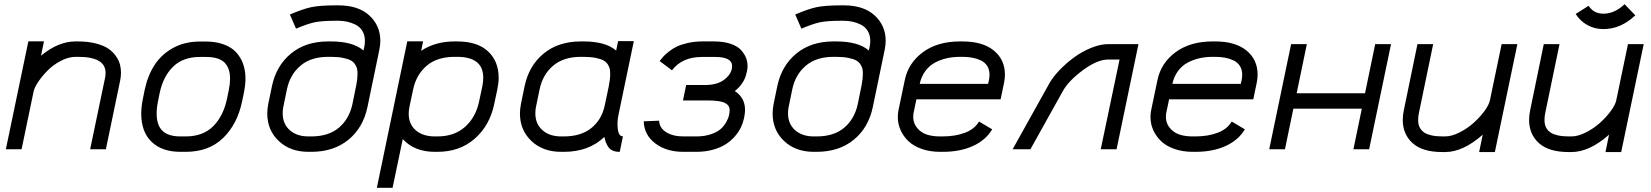

<svg xmlns="http://www.w3.org/2000/svg" viewBox="-20 -709 7841 912"><path d="M479 -338.9Q481.4 -349.6 481.4 -363.3Q481.4 -439 351.1 -439H338.9Q305.7 -439 269.8 -420.4Q233.9 -401.9 207.3 -375.2Q180.7 -348.6 162.1 -321Q143.6 -293.5 139.6 -274.4L82.5 0H7.8L114.7 -512.7H189L174.8 -444.3Q256.3 -512.2 338.9 -512.2H351.1Q399.4 -512.2 436.8 -502.2Q474.1 -492.2 495.8 -477.1Q517.6 -461.9 531.5 -441.2Q545.4 -420.4 550 -401.9Q554.7 -383.3 554.7 -363.3Q554.7 -343.8 550.3 -324.2L482.9 0H408.2Z M957.5 -438.5H929.7Q849.1 -438.5 802 -392.1Q754.9 -345.7 738.3 -266.6L730.5 -227.5Q724.1 -197.3 724.1 -168.9Q724.1 -114.7 751.5 -87.9Q778.8 -61 836.9 -61H861.8Q944.8 -61 993.2 -109.9Q1041.5 -158.7 1058.6 -241.7L1066.9 -281.7Q1072.8 -311.5 1072.8 -335.9Q1072.8 -385.3 1046.4 -411.9Q1020 -438.5 957.5 -438.5ZM1146 -335.9Q1146 -305.2 1138.2 -267.1L1129.9 -227.1Q1107.4 -119.1 1039.8 -53.5Q972.2 12.2 861.8 12.2H836.9Q749.5 12.2 700.2 -35.2Q650.9 -82.5 650.9 -168.9Q650.9 -203.1 659.2 -242.2L667 -281.2Q681.2 -349.1 713.9 -399.9Q746.6 -450.7 802 -481.2Q857.4 -511.7 929.7 -511.7H957.5Q1005.9 -511.7 1043 -498Q1080.1 -484.4 1102.1 -460.2Q1124 -436 1135 -404.8Q1146 -373.5 1146 -335.9Z M1538.6 -512.2H1551.3Q1656.7 -512.2 1706.5 -469.2L1710.4 -486.3Q1713.4 -501 1713.4 -514.6Q1713.4 -542 1701.4 -561.8Q1689.5 -581.5 1669.4 -591.6Q1649.4 -601.6 1628.9 -606Q1608.4 -610.4 1585.9 -610.4H1574.7Q1507.8 -610.4 1473.1 -602.8Q1438.5 -595.2 1386.2 -572.8L1356.9 -640.1Q1416 -665.5 1456.8 -674.6Q1497.6 -683.6 1574.7 -683.6H1587.9Q1682.1 -683.6 1734.4 -635.5Q1786.6 -587.4 1786.6 -514.6Q1786.6 -496.1 1781.7 -471.7L1725.6 -201.2Q1705.1 -102.5 1635 -45.2Q1564.9 12.2 1458.5 12.2H1445.3Q1358.4 12.2 1304 -39.3Q1249.5 -90.8 1249.5 -170.4Q1249.5 -189.9 1254.4 -215.8L1271.5 -298.8Q1292 -397 1362.1 -454.6Q1432.1 -512.2 1538.6 -512.2ZM1342.8 -284.2 1325.7 -201.2Q1322.8 -188.5 1322.8 -170.4Q1322.8 -121.1 1356 -91.1Q1389.2 -61 1445.3 -61H1458.5Q1541 -61 1590.1 -102.8Q1639.2 -144.5 1654.3 -215.8L1672.4 -305.2Q1678.2 -335.4 1678.2 -357.4Q1678.2 -371.6 1676.3 -381.3Q1674.3 -391.1 1667 -402.8Q1659.7 -414.6 1646.5 -421.9Q1633.3 -429.2 1609.1 -434.1Q1585 -439 1551.3 -439H1538.6Q1456.5 -439 1407 -396.7Q1357.4 -354.5 1342.8 -284.2Z M1942.4 -284.2 1924.8 -201.2Q1921.4 -184.6 1921.4 -168.5Q1921.4 -118.7 1955.3 -89.8Q1989.3 -61 2045.4 -61H2057.6Q2138.2 -61 2189 -106.4Q2239.7 -151.9 2255.4 -225.6L2271 -298.8Q2275.4 -321.3 2275.4 -339.8Q2275.4 -439 2151.4 -439H2139.2Q2056.6 -439 2007.1 -397Q1957.5 -355 1942.4 -284.2ZM1844.7 183.1H1770L1914.6 -512.7H1989.7L1980.5 -467.8Q2047.9 -512.2 2139.2 -512.2H2151.4Q2247.6 -512.2 2298.1 -465.1Q2348.6 -418 2348.6 -339.8Q2348.6 -314.9 2342.3 -284.2L2326.7 -210.9Q2305.2 -111.8 2234.4 -49.8Q2163.6 12.2 2057.6 12.2H2045.4Q1948.7 12.2 1893.1 -48.3Z M2543 -284.2 2525.9 -201.2Q2522.9 -188.5 2522.9 -170.4Q2522.9 -121.1 2556.2 -91.1Q2589.4 -61 2645.5 -61H2658.7Q2739.3 -61 2788.8 -100.8Q2838.4 -140.6 2852.5 -208L2871.6 -298.8Q2878.4 -332 2878.4 -356.9Q2878.4 -371.1 2876.5 -381.1Q2874.5 -391.1 2867.2 -402.8Q2859.9 -414.6 2846.7 -421.9Q2833.5 -429.2 2809.3 -434.1Q2785.2 -439 2751.5 -439H2738.8Q2656.7 -439 2607.2 -396.7Q2557.6 -354.5 2543 -284.2ZM2939 -61.5 2923.8 12.2H2921.9Q2903.3 12.2 2890.1 6.3Q2877 0.5 2869.4 -11Q2861.8 -22.5 2857.9 -33Q2854 -43.5 2850.6 -58.6Q2776.9 12.2 2658.7 12.2H2645.5Q2558.6 12.2 2504.2 -39.3Q2449.7 -90.8 2449.7 -170.4Q2449.7 -189.9 2454.6 -215.8L2471.7 -298.8Q2492.2 -397 2562.3 -454.6Q2632.3 -512.2 2738.8 -512.2H2751.5Q2856.9 -512.2 2906.7 -468.8L2916 -513.7H2990.7L2916.5 -157.2Q2913.1 -140.1 2913.1 -121.6Q2913.1 -61.5 2937.5 -61.5Z M3329.6 -305.2Q3389.2 -305.2 3423.3 -333Q3457.5 -360.8 3457.5 -395.5Q3457.5 -438.5 3376 -438.5H3314.5Q3219.7 -438.5 3171.9 -375L3113.3 -418.9Q3122.6 -431.2 3130.6 -440.2Q3138.7 -449.2 3157 -463.9Q3175.3 -478.5 3195.3 -488Q3215.3 -497.6 3247.3 -504.9Q3279.3 -512.2 3315.9 -512.2H3371.1Q3417 -512.2 3450.2 -501Q3483.4 -489.7 3500 -471.2Q3516.6 -452.6 3523.7 -434.1Q3530.8 -415.5 3530.8 -395.5Q3530.8 -386.7 3529.1 -376.2Q3527.3 -365.7 3522.2 -348.1Q3517.1 -330.6 3503.7 -311.3Q3490.2 -292 3470.2 -276.4Q3519 -245.1 3519 -186.5Q3519 -173.8 3515.6 -155.8L3513.7 -146Q3508.8 -124 3498.8 -103Q3488.8 -82 3470.2 -60.8Q3451.7 -39.6 3427 -23.7Q3402.3 -7.8 3366.2 2.2Q3330.1 12.2 3287.1 12.2H3226.1Q3145.5 12.2 3092.8 -27.6Q3040 -67.4 3037.6 -132.8L3110.8 -135.7Q3112.3 -101.1 3144.3 -81.1Q3176.3 -61 3226.1 -61H3287.1Q3327.1 -61 3357.4 -71.5Q3387.7 -82 3403.8 -96.7Q3419.9 -111.3 3430.2 -130.1Q3440.4 -148.9 3443.1 -162.1Q3445.8 -175.3 3445.8 -186.5Q3445.8 -209 3422.6 -220.5Q3399.4 -231.9 3337.9 -231.9H3224.1L3239.3 -305.2Z M3939 -512.2H3951.7Q4057.1 -512.2 4106.9 -469.2L4110.8 -486.3Q4113.8 -501 4113.8 -514.6Q4113.8 -542 4101.8 -561.8Q4089.8 -581.5 4069.8 -591.6Q4049.8 -601.6 4029.3 -606Q4008.8 -610.4 3986.3 -610.4H3975.1Q3908.2 -610.4 3873.5 -602.8Q3838.9 -595.2 3786.6 -572.8L3757.3 -640.1Q3816.4 -665.5 3857.2 -674.6Q3897.9 -683.6 3975.1 -683.6H3988.3Q4082.5 -683.6 4134.8 -635.5Q4187 -587.4 4187 -514.6Q4187 -496.1 4182.1 -471.7L4126 -201.2Q4105.5 -102.5 4035.4 -45.2Q3965.3 12.2 3858.9 12.2H3845.7Q3758.8 12.2 3704.3 -39.3Q3649.9 -90.8 3649.9 -170.4Q3649.9 -189.9 3654.8 -215.8L3671.9 -298.8Q3692.4 -397 3762.5 -454.6Q3832.5 -512.2 3939 -512.2ZM3743.2 -284.2 3726.1 -201.2Q3723.1 -188.5 3723.1 -170.4Q3723.1 -121.1 3756.3 -91.1Q3789.6 -61 3845.7 -61H3858.9Q3941.4 -61 3990.5 -102.8Q4039.6 -144.5 4054.7 -215.8L4072.8 -305.2Q4078.6 -335.4 4078.6 -357.4Q4078.6 -371.6 4076.7 -381.3Q4074.7 -391.1 4067.4 -402.8Q4060.1 -414.6 4046.9 -421.9Q4033.7 -429.2 4009.5 -434.1Q3985.4 -439 3951.7 -439H3939Q3856.9 -439 3807.4 -396.7Q3757.8 -354.5 3743.2 -284.2Z M4673.3 -310.5 4677.7 -329.1Q4680.2 -340.8 4680.2 -354.5Q4680.2 -378.4 4669.2 -395.8Q4658.2 -413.1 4638.9 -422.1Q4619.6 -431.2 4598.4 -435.1Q4577.1 -439 4551.8 -439H4539.6Q4506.8 -439 4477.3 -432.4Q4447.8 -425.8 4420.9 -411.4Q4394 -397 4375 -371.1Q4356 -345.2 4348.6 -310.5ZM4333 -237.3 4319.3 -171.9Q4317.9 -165.5 4317.9 -153.3Q4317.9 -115.2 4349.4 -88.1Q4380.9 -61 4445.8 -61H4458Q4516.6 -61 4562.7 -78.1Q4608.9 -95.2 4630.4 -131.8L4692.9 -94.7Q4662.1 -43 4601.3 -15.4Q4540.5 12.2 4458 12.2H4445.8Q4397.5 12.2 4358.4 -1.5Q4319.3 -15.1 4294.9 -38.6Q4270.5 -62 4257.6 -91.3Q4244.6 -120.6 4244.6 -153.3Q4244.6 -171.4 4248 -186.5L4277.8 -329.1Q4294.9 -410.6 4364.3 -461.4Q4433.6 -512.2 4539.6 -512.2H4551.8Q4647.9 -512.2 4700.7 -469Q4753.4 -425.8 4753.4 -354.5Q4753.4 -335 4749 -314.5L4732.9 -237.3Z M4964.4 -313Q4981 -342.8 5012 -375.2Q5043 -407.7 5080.6 -435.5Q5118.2 -463.4 5162.4 -481.4Q5206.5 -499.5 5244.6 -499.5H5387.7L5283.7 0H5208.5L5297.9 -426.3H5244.6Q5192.4 -426.3 5124.3 -376Q5056.2 -325.7 5028.8 -276.9L4874.5 0H4790Z M5873.5 -310.5 5877.9 -329.1Q5880.4 -340.8 5880.4 -354.5Q5880.4 -378.4 5869.4 -395.8Q5858.4 -413.1 5839.1 -422.1Q5819.8 -431.2 5798.6 -435.1Q5777.3 -439 5752 -439H5739.7Q5707 -439 5677.5 -432.4Q5647.9 -425.8 5621.1 -411.4Q5594.2 -397 5575.2 -371.1Q5556.2 -345.2 5548.8 -310.5ZM5533.2 -237.3 5519.5 -171.9Q5518.1 -165.5 5518.1 -153.3Q5518.1 -115.2 5549.6 -88.1Q5581.1 -61 5646 -61H5658.2Q5716.8 -61 5762.9 -78.1Q5809.1 -95.2 5830.6 -131.8L5893.1 -94.7Q5862.3 -43 5801.5 -15.4Q5740.7 12.2 5658.2 12.2H5646Q5597.7 12.2 5558.6 -1.5Q5519.5 -15.1 5495.1 -38.6Q5470.7 -62 5457.8 -91.3Q5444.8 -120.6 5444.8 -153.3Q5444.8 -171.4 5448.2 -186.5L5478 -329.1Q5495.1 -410.6 5564.5 -461.4Q5633.8 -512.2 5739.7 -512.2H5752Q5848.1 -512.2 5900.9 -469Q5953.6 -425.8 5953.6 -354.5Q5953.6 -335 5949.2 -314.5L5933.1 -237.3Z M6083.5 0H6008.8L6112.8 -499.5H6187.5L6139.2 -266.1H6463.9L6512.2 -499.5H6587.4L6483.4 0H6408.7L6448.7 -192.9H6123.5Z M6719.7 -171.9Q6716.3 -155.3 6716.3 -139.6Q6716.3 -127.4 6718.5 -117.2Q6720.7 -106.9 6728 -96.2Q6735.4 -85.4 6747.6 -77.9Q6759.8 -70.3 6781 -65.7Q6802.2 -61 6831.1 -61H6844.2Q6875.5 -61 6912.6 -79.8Q6949.7 -98.6 6979.5 -125.2Q7009.3 -151.9 7031 -181.4Q7052.7 -210.9 7057.1 -232.4L7112.8 -499.5H7187.5L7080.6 13.2H7005.9L7022.9 -69.3Q6929.7 13.2 6844.2 13.2H6831.1Q6736.8 13.2 6689.9 -29.1Q6643.1 -71.3 6643.1 -139.6Q6643.1 -162.1 6648.4 -186.5L6712.9 -499.5H6787.6Z M7319.8 -171.9Q7316.4 -155.3 7316.4 -139.6Q7316.4 -127.4 7318.6 -117.2Q7320.8 -106.9 7328.1 -96.2Q7335.4 -85.4 7347.7 -77.9Q7359.9 -70.3 7381.1 -65.7Q7402.3 -61 7431.2 -61H7444.3Q7475.6 -61 7512.7 -79.8Q7549.8 -98.6 7579.6 -125.2Q7609.4 -151.9 7631.1 -181.4Q7652.8 -210.9 7657.2 -232.4L7712.9 -499.5H7787.6L7680.7 13.2H7606L7623 -69.3Q7529.8 13.2 7444.3 13.2H7431.2Q7336.9 13.2 7290 -29.1Q7243.2 -71.3 7243.2 -139.6Q7243.2 -162.1 7248.5 -186.5L7313 -499.5H7387.7ZM7596.2 -570.8Q7554.7 -570.8 7520.3 -589.8Q7485.8 -608.9 7464.4 -642.6L7525.9 -681.6Q7549.8 -644 7596.2 -644Q7649.4 -644 7696.8 -689L7747.6 -636.2Q7678.7 -570.8 7596.2 -570.8Z"/></svg>

Font: Anka/Coder
Style: Italic
Weight: 400
Italic angle: -12°
Monospace: yes
Version: Version 001.100